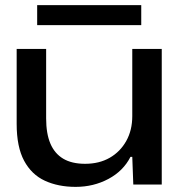

<svg xmlns="http://www.w3.org/2000/svg" viewBox="-20 -720 708 749"><path d="M275 9Q207 9 155 -15Q103 -39 74 -93Q45 -147 45 -237V-529H160V-258Q160 -199 176.5 -160Q193 -121 226.5 -101Q260 -81 312 -81Q367 -81 408 -104.5Q449 -128 472.5 -170Q496 -212 496 -267V-529H611V0H500L496 -108H489Q461 -53 403 -22Q345 9 275 9ZM125 -622V-700H531V-622Z"/></svg>

Font: Mona Sans Expanded Medium
Style: Regular
Weight: 500
Width: 7
Designer: Deni Anggara
Foundry: GitHub
Version: Version 2.000